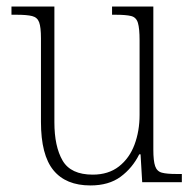

<svg xmlns="http://www.w3.org/2000/svg" viewBox="-20 -556 595 586"><path d="M256 10Q181 10 143 -36.5Q105 -83 105 -184V-439Q105 -473 99.5 -488Q94 -503 78 -507Q62 -511 30 -511H15V-536H146V-183Q146 -109 171 -66Q196 -23 263 -23Q311 -23 343 -48Q375 -73 390.5 -114.5Q406 -156 406 -205V-433Q406 -469 401 -486Q396 -503 380.5 -507Q365 -511 332 -511H322V-536H448V-99Q448 -65 453.5 -49Q459 -33 474 -29Q489 -25 518 -25H535V0H414L409 -85H405Q384 -43 348 -16.5Q312 10 256 10Z"/></svg>

Font: Noto Serif Tamil SemiCondensed ExtraLight
Style: Italic
Weight: 200
Width: 4
Italic angle: -12°
Designer: Indian Type Foundry, Tom Grace, and the Monotype Design Team
Foundry: Monotype Imaging Inc.
Version: Version 2.003; ttfautohint (v1.8.4.7-5d5b)